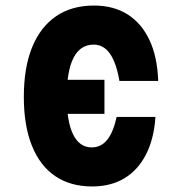

<svg xmlns="http://www.w3.org/2000/svg" viewBox="-20 -654 640 693"><path d="M205 -243V-366H357V-243ZM313 19Q234 19 179 -18.5Q124 -56 95 -128.5Q66 -201 66 -304Q66 -410 96 -483.5Q126 -557 182.5 -595.5Q239 -634 319 -634Q390 -634 440.5 -602Q491 -570 519.5 -509.5Q548 -449 551 -362H411Q400 -427 377 -460Q354 -493 318 -493Q270 -493 245.5 -445.5Q221 -398 221 -304Q221 -215 244 -168.5Q267 -122 311 -122Q345 -122 367 -149.5Q389 -177 401 -232H541Q536 -153 507 -96.5Q478 -40 429 -10.5Q380 19 313 19Z"/></svg>

Font: Martian Mono Condensed
Style: Bold
Weight: 700
Width: 3
Designer: Roman Shamin
Foundry: Evil Martians
Version: Version 1.000